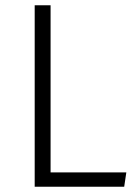

<svg xmlns="http://www.w3.org/2000/svg" viewBox="-20 -705 517 725"><path d="M449 0H111V-685H171V-54H457Z"/></svg>

Font: Trujillo Light
Style: Regular
Weight: 300
Designer: Fira Sans original fonts by bBox Type GmbH, Carrois Corporate GbR, & Edenspiekermann AG / Changes by Cristiano Sobral
Foundry: Fira Sans original fonts by bBox Type GmbH, Carrois Corporate GbR, & Edenspiekermann AG / Changes by Cristiano Sobral
Version: Version 4.301;July 28, 2020;FontCreator 13.0.0.2655 64-bit